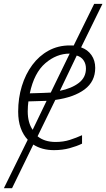

<svg xmlns="http://www.w3.org/2000/svg" viewBox="-39 -780 559 1010"><path d="M-18.6 210 106.9 -44.9Q83 -70.3 69.8 -106.9Q56.6 -143.6 56.6 -192.9Q56.6 -264.2 75.9 -327.1Q95.2 -390.1 130.9 -438.2Q166.5 -486.3 216.6 -513.7Q266.6 -541 328.1 -541Q333.5 -541 338.4 -540.8Q343.3 -540.5 348.6 -540.5L456.5 -759.8H500L387.7 -530.8Q422.4 -518.6 442.1 -490.2Q461.9 -461.9 461.9 -422.9Q461.9 -351.6 406.2 -309.8Q350.6 -268.1 252 -254.4L158.7 -63Q195.3 -33.2 253.4 -33.2Q294.4 -33.2 328.6 -44.2Q362.8 -55.2 392.6 -68.8V-24.4Q364.7 -10.7 327.1 -0.5Q289.6 9.8 244.6 9.8Q182.1 9.8 136.2 -19.5L24.4 210ZM117.7 -289.1 150.4 -290Q170.9 -290.5 190.4 -291.3Q210 -292 228 -293L327.6 -498Q258.3 -498 199.5 -447.5Q140.6 -397 117.7 -289.1ZM275.9 -302.2Q337.9 -314.9 375.5 -343.8Q413.1 -372.6 413.1 -419.4Q413.1 -444.3 400.6 -462.6Q388.2 -481 364.7 -487.8ZM132.8 -97.2 206.1 -249.5 110.4 -246.6Q108.9 -236.8 107.9 -222.4Q106.9 -208 106.9 -194.3Q106.9 -134.8 132.8 -97.2Z"/></svg>

Font: Open Sans Light
Style: Italic
Weight: 300
Italic angle: -12°
Designer: Monotype Design Team
Foundry: Monotype Imaging Inc.
Version: Version 3.003; ttfautohint (v1.8.4)